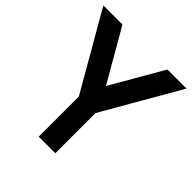

<svg xmlns="http://www.w3.org/2000/svg" viewBox="-193 -859 998 998"><g transform="rotate(45 306.0 -360.0)"><path d="M244.8 0V-295.2L0 -720H140.5L305.8 -433.2L471 -720H611.5L366.8 -295.2V0Z"/></g></svg>

Font: Hauora
Style: Regular
Weight: 400
Designer: Wayne Shih
Foundry: WCYS
Version: Version 1.001